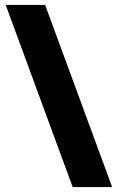

<svg xmlns="http://www.w3.org/2000/svg" viewBox="-20 -744 476 774"><path d="M162 -724H3L273 10H432Z"/></svg>

Font: Noto Sans Gujarati UI SemiCondensed Black
Style: Regular
Weight: 900
Width: 4
Designer: Jelle Bosma - Monotype Design Team, Universal Thirst
Foundry: Monotype Imaging Inc.
Version: Version 2.106